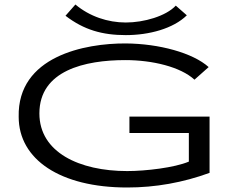

<svg xmlns="http://www.w3.org/2000/svg" viewBox="-20 -823 1040 853"><path d="M761 -798C717 -751 619 -723 539 -723C459 -723 378 -750 315 -803L271 -753C353 -690 435 -667 539 -667C643 -667 750 -696 810 -755ZM545 10C671 10 793 -12 911 -55V-305H555V-232H819V-105C755 -78 627 -63 545 -63C333 -63 155 -146 155 -319C155 -510 357 -556 537 -556C657 -556 782 -526 844 -469L907 -525C837 -588 687 -629 539 -630C357 -631 57 -573 63 -304C63 -115 247 10 545 10Z"/></svg>

Font: Inconsolata UltraExpanded
Style: Regular
Weight: 400
Width: 9
Monospace: yes
Designer: Raph Levien, Cyreal, Brenton Simpson
Foundry: Raph Levien, Cyreal, Google
Version: Version 3.100